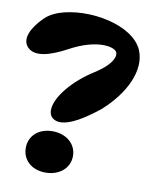

<svg xmlns="http://www.w3.org/2000/svg" viewBox="-103 -922 880 1034"><g transform="rotate(10 336.5 -405.5)"><path d="M216 35C292 35 347 -12 347 -78C347 -144 292 -191 216 -191C140 -191 89 -144 89 -78C89 -12 140 35 216 35ZM10 -610C50 -571 128 -590 222 -641C364 -718 459 -698 477 -673C489 -656 484 -608 382 -543C277 -477 187 -375 187 -301C187 -286 192 -269 207 -258C219 -249 234 -246 247 -246C301 -246 372 -289 454 -354C577 -463 639 -598 599 -699C547 -831 293 -878 135 -823C105 -812 81 -798 61 -778C1 -718 -32 -651 10 -610Z"/></g></svg>

Font: Venom Sans
Style: Bd
Weight: 700
Version: Version 1.001